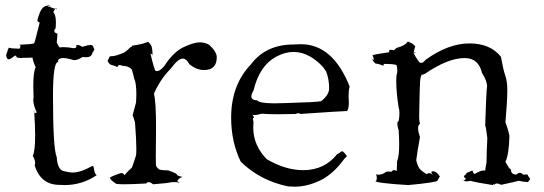

<svg xmlns="http://www.w3.org/2000/svg" viewBox="-20 -685 2041 721"><path d="M222 10Q288 10 343 -27Q335 -33 333 -50Q332 -62 327 -62L323 -60Q282 -37 252 -37Q242 -37 219 -42.5Q196 -48 193 -95Q179 -127 179 -324Q179 -452 198 -452V-455Q198 -467 218 -467Q232 -467 258 -459Q272 -459 290 -471L303 -470Q316 -470 321.5 -476Q327 -482 328 -491Q328 -489 329 -489Q330 -489 331 -493Q332 -497 335 -500Q333 -501 329 -512Q327 -516 319 -516Q309 -516 289 -509Q279 -516 271 -516L266 -515L267 -511Q267 -504 256 -504Q235 -508 217 -508L204 -507Q201 -509 193 -525L196 -558L186 -563L189 -560Q184 -564 184 -569Q184 -574 189 -579L190 -600Q190 -630 180 -639Q187 -654 191 -654Q192 -654 193 -650L160 -661Q161 -663 162 -663Q166 -663 172 -657Q167 -665 161 -665L155 -663Q147 -663 138 -652.5Q129 -642 120 -608Q120 -607 124 -602V-603L129 -600Q111 -527 108.5 -523Q106 -519 51 -517Q57 -516 57 -512Q57 -508 53 -502Q17 -503 14 -506H13Q12 -506 3 -478Q5 -462 13 -462Q19 -462 37 -477Q45 -469 45 -468L43 -469Q54 -467 60 -467L67 -468H82Q95 -468 102 -469Q104 -453 114 -433Q105 -415 105 -361L106 -321Q105 -316 105 -310Q105 -290 118 -263Q113 -260 110 -260Q107 -260 107 -265L108 -272Q112 -216 112 -177Q112 -117 103 -100Q112 -84 112 -73Q112 -68 110 -64Q132 6 197 9Z M555 7Q609 3 625 -1H643L653 1H654Q654 0 646 -4Q648 -14 665 -21Q646 -24 645 -29Q644 -34 612 -45Q585 -46 579.5 -48Q574 -50 567 -60Q565 -60 565 -100L566 -202Q566 -305 558 -333Q582 -388 621 -427Q649 -465 666 -465Q680 -465 691 -444Q718 -422 746 -422Q794 -422 794 -470Q794 -491 765 -517Q749 -526 730 -526Q708 -526 669.5 -508Q631 -490 597 -437Q580 -418 571 -418Q570 -418 565 -418.5Q560 -419 545 -484Q556 -478 556 -477L553 -478Q552 -510 547 -515Q541 -525 536 -528Q520 -520 475 -513V-511Q475 -508 470 -508Q451 -488 440 -485Q412 -474 401 -474H399Q390 -474 390 -469V-467Q388 -467 384 -456Q391 -442 400.5 -440.5Q410 -439 421 -433Q423 -441 430 -441Q433 -441 439 -438Q463 -437 473 -426Q476 -426 484 -390Q492 -374 492 -330L491 -301L478 -252Q481 -247 487 -225Q492 -160 492 -126Q492 -111 491 -102Q476 -54 474 -54Q458 -41 448 -27Q443 -35 436 -35Q432 -35 428 -33Q393 -21 393 -17Q393 -11 413 3Q413 7 446 7Q475 7 529 4Q533 -1 538 -1Q545 -1 555 7Z M1087 16Q1133 16 1181.5 -7Q1230 -30 1271 -86Q1276 -93 1281 -96L1282 -98Q1282 -101 1275 -109Q1268 -117 1264 -117Q1262 -117 1259 -114Q1256 -111 1246 -106Q1198 -46 1119 -46Q1052 -46 982 -87Q931 -139 931 -206L932 -227Q930 -234 930 -238Q930 -243 934 -243Q932 -251 927 -254L936 -253Q947 -253 962 -258Q985 -256 1023 -256L1089 -257Q1098 -260 1102 -260Q1106 -260 1106 -258V-257Q1267 -268 1282 -268H1283Q1290 -275 1290 -301L1289 -325Q1289 -345 1293 -360Q1230 -519 1110 -519L1083 -518Q978 -518 922 -443Q848 -366 848 -243Q848 -152 884 -78Q956 -7 1062 15ZM1011 -297Q954 -297 946 -308Q924 -309 924 -323Q924 -332 932 -345Q954 -439 1019 -473Q1051 -490 1082 -490Q1114 -490 1144 -473Q1186 -448 1205 -416Q1216 -387 1216 -353Q1216 -329 1186 -305Q1165 -301 1054 -298Z M1835 10Q1839 4 1846 4Q1852 4 1862 9Q1922 -4 1928 -6Q1948 -2 1953 -2Q1955 -2 1955 -3Q1957 -1 1960 -1Q1964 -1 1968 -10V-8L1971 -13Q1961 -27 1961 -29V-30L1944 -29Q1939 -36 1933 -36Q1926 -36 1918 -29Q1899 -31 1899 -46V-49H1898Q1893 -49 1878 -78Q1891 -102 1893 -175Q1888 -200 1878 -226Q1885 -304 1885 -347Q1885 -380 1877.5 -401Q1870 -422 1861 -472Q1821 -522 1743 -522Q1664 -522 1579 -461Q1569 -449 1563 -449Q1562 -449 1557.5 -449.5Q1553 -450 1532 -487L1542 -488Q1542 -487 1533 -484Q1538 -511 1540 -511L1541 -509Q1531 -523 1511 -529Q1503 -514 1469 -505L1459 -496H1460Q1452 -498 1448 -498Q1441 -498 1441 -493L1442 -489Q1379 -480 1379 -477Q1379 -475 1382 -471L1383 -463Q1383 -460 1382 -460Q1379 -460 1374 -467Q1387 -446 1392 -446H1394Q1399 -446 1421 -438L1420 -437L1421 -445Q1457 -445 1469 -441Q1472 -429 1472 -419Q1472 -410 1469 -402Q1468 -392 1468 -379Q1468 -340 1477 -281Q1480 -273 1480 -260Q1480 -247 1477 -230Q1472 -228 1472 -220Q1472 -211 1477 -196Q1479 -166 1479 -143Q1479 -97 1471 -79L1470 -43Q1465 -46 1460 -46Q1454 -46 1450 -40L1439 -41Q1430 -41 1426 -37Q1414 -29 1401 -29L1391 -30Q1395 -26 1395 -19Q1395 -4 1389 -4Q1388 -4 1386 -6Q1395 3 1513 10Q1619 0 1622.5 -6.5Q1626 -13 1632 -23L1635 -28L1632 -22Q1620 -41 1607 -42Q1600 -42 1600 -38Q1600 -34 1606 -27Q1598 -35 1592 -35Q1587 -35 1582 -31Q1562 -44 1561 -46Q1550 -54 1543 -83Q1546 -109 1557 -170Q1550 -191 1550 -203Q1550 -216 1557 -220Q1554 -230 1554 -246Q1556 -360 1557.5 -379.5Q1559 -399 1565 -406V-405Q1565 -404 1566 -404L1576 -408Q1662 -467 1725 -467Q1777 -467 1790 -411Q1809 -382 1809 -360Q1809 -358 1807.5 -345.5Q1806 -333 1802 -214Q1805 -209 1810 -166Q1807 -110 1807 -75Q1803 -55 1802 -44Q1800 -45 1796 -45Q1785 -45 1763 -32H1762Q1758 -32 1754 -45L1743 -40Q1739 -39 1735 -37Q1731 -35 1727 -27Q1722 -26 1722 -24Q1722 -23 1723.5 -19.5Q1725 -16 1730 -14Q1724 -7 1721 -7Q1717 -7 1716 -13Q1719 -4 1732 -4Q1738 -4 1746 -6Q1772 1 1831 10Q1832 5 1833 5Z"/></svg>

Font: Xiaobo Songti 小帛宋体
Style: Regular
Weight: 400
Version: Version 1.501;March 17, 2024;FontCreator 14.0.0.2814 64-bit